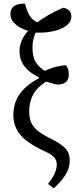

<svg xmlns="http://www.w3.org/2000/svg" viewBox="-20 -823 417 1052"><path d="M275 209 243 185Q272 147 281.5 123Q291 99 291 79Q291 61 283.5 48.5Q276 36 262 26Q248 16 227 7Q164 -22 126 -51.5Q88 -81 71 -115Q54 -149 53 -190Q53 -244 73 -282.5Q93 -321 125 -348.5Q157 -376 193 -394V-399Q173 -409 148 -426.5Q123 -444 105 -473Q87 -502 87 -545Q87 -571 98 -598.5Q109 -626 134 -654Q110 -661 88 -673.5Q66 -686 51.5 -704Q37 -722 37 -745Q37 -771 50 -783.5Q63 -796 82 -800Q101 -804 117 -803Q123 -779 131.5 -758.5Q140 -738 153 -723.5Q166 -709 185 -701Q212 -721 247 -741.5Q282 -762 327 -781Q344 -777 353.5 -770Q363 -763 367 -753.5Q371 -744 371 -731Q371 -711 356.5 -694.5Q342 -678 315.5 -666Q289 -654 253 -648.5Q217 -643 175 -644Q168 -628 163 -608.5Q158 -589 158 -564Q158 -509 177 -480.5Q196 -452 226 -435Q264 -452 296 -459Q328 -466 342 -465Q351 -453 354 -439.5Q357 -426 357 -415Q357 -387 340.5 -373Q324 -359 294 -360Q289 -360 279 -362.5Q269 -365 257 -368.5Q245 -372 233 -376Q205 -359 184 -336Q163 -313 151.5 -282Q140 -251 140 -209Q140 -181 148.5 -157.5Q157 -134 180 -112.5Q203 -91 247 -69Q290 -48 315 -30Q340 -12 351 7.5Q362 27 362 56Q362 81 353.5 104.5Q345 128 326 153.5Q307 179 275 209Z"/></svg>

Font: Noto Serif ExtraCondensed
Style: Regular
Weight: 400
Width: 2
Designer: Monotype Design Team
Foundry: Monotype Imaging Inc.
Version: Version 2.013